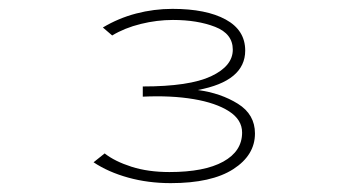

<svg xmlns="http://www.w3.org/2000/svg" viewBox="-20 -652 790 433"><path d="M365 -239Q314 -239 269 -251.5Q224 -264 191 -286L216 -306Q239 -288 276.5 -276Q314 -264 362 -264Q441 -264 483.5 -287.5Q526 -311 526 -353Q526 -382 496.5 -401Q467 -420 416.5 -428.5Q366 -437 302 -434V-457Q407 -457 456 -480Q505 -503 505 -540Q505 -576 465 -591.5Q425 -607 370 -607Q334 -607 297.5 -598Q261 -589 233 -572L212 -590Q247 -611 287 -621.5Q327 -632 369 -632Q445 -632 489 -608Q533 -584 533 -538Q533 -469 426 -449Q478 -442 516.5 -418Q555 -394 555 -351Q555 -302 506 -270.5Q457 -239 365 -239Z"/></svg>

Font: Inconsolata ExtraExpanded ExtraLight
Style: Regular
Weight: 200
Width: 8
Monospace: yes
Designer: Raph Levien, Cyreal, Brenton Simpson
Foundry: Raph Levien, Cyreal, Google
Version: Version 3.100; ttfautohint (v1.8.4.7-5d5b)